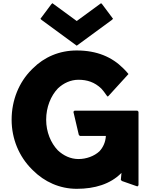

<svg xmlns="http://www.w3.org/2000/svg" viewBox="-20 -1164 948 1206"><path d="M850 -462 843 -469H448L441 -462L475 -317L482 -310H645C643 -272 628 -239 605 -214C572 -183 522 -165 473 -165C424 -165 379 -186 343 -220C299 -266 270 -335 270 -412C270 -491 299 -562 344 -609C379 -642 424 -663 473 -663C527 -663 574 -648 616 -608C627 -596 639 -581 650 -564L657 -557L664 -564L787 -699C779 -709 770 -719 761 -728L754 -735C684 -805 590 -847 462 -847C352 -847 257 -805 186 -734L185 -733L178 -726C100 -648 53 -536 53 -412C53 -290 101 -180 179 -102L180 -101L187 -94C259 -22 355 22 462 22C576 22 673 -8 741 -76L743 -78L739 -34L746 -27L843 7L850 0ZM683 -1039 690 -1046 622 -1137 615 -1144 462 -1032 309 -1144 302 -1137 234 -1046 241 -1039 462 -877Z"/></svg>

Font: Hussar Woodtype
Style: Blk
Weight: 900
Foundry: Cannot Into Space Fonts
Version: Version 1.07